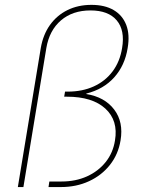

<svg xmlns="http://www.w3.org/2000/svg" viewBox="-20 -757 582 777"><path d="M52.2 0 145 -562.5Q154.3 -616.7 182.1 -655.8Q210 -694.8 252.9 -716.1Q295.9 -737.3 350.1 -737.3Q404.3 -737.3 440.2 -716.1Q476.1 -694.8 491 -655.8Q505.9 -616.7 496.6 -562.5Q485.4 -492.2 442.4 -444.1Q399.4 -396 329.6 -378.4L329.1 -376.5Q403.8 -364.3 442.1 -313.7Q480.5 -263.2 467.8 -188.5Q458.5 -132.3 425 -89.8Q391.6 -47.4 340.3 -23.7Q289.1 0 226.1 0H176.3L179.7 -22.5H229.5Q286.1 -22.5 332 -43.2Q377.9 -64 407.7 -101.3Q437.5 -138.7 445.3 -188.5Q459 -269 406.5 -317.4Q354 -365.7 250.5 -365.7H239.7L243.2 -386.2H253.9Q313.5 -386.2 359.9 -407.5Q406.2 -428.7 435.8 -468.3Q465.3 -507.8 474.1 -562.5Q486.3 -634.3 452.4 -674.6Q418.5 -714.8 346.2 -714.8Q273.9 -714.8 226.8 -674.6Q179.7 -634.3 167.5 -562.5L74.7 0Z"/></svg>

Font: Inter 24pt Thin
Style: Italic
Weight: 250
Italic angle: -9.3988°
Version: Version 4.001;git-66647c0bb